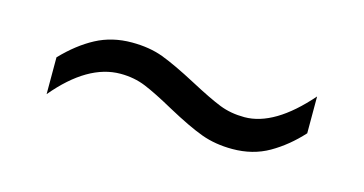

<svg xmlns="http://www.w3.org/2000/svg" viewBox="-31 -455 515 272"><g transform="rotate(15 226.5 -319.5)"><path d="M41 -326Q63 -349 86.5 -361.5Q110 -374 139 -374Q165 -374 185 -366.5Q205 -359 237 -342Q267 -326 283.5 -319.5Q300 -313 320 -313Q364 -313 412 -368V-314Q392 -292 368.5 -278.5Q345 -265 315 -265Q290 -265 269.5 -272.5Q249 -280 216 -298Q189 -313 172 -320Q155 -327 135 -327Q87 -327 41 -272Z"/></g></svg>

Font: Noto Sans Gurmukhi Condensed Light
Style: Regular
Weight: 300
Width: 3
Designer: Jelle Bosma - Monotype Design Team
Foundry: Monotype Imaging Inc.
Version: Version 2.004; ttfautohint (v1.8.4.7-5d5b)